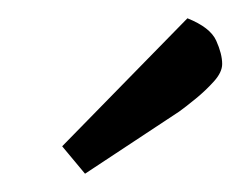

<svg xmlns="http://www.w3.org/2000/svg" viewBox="-20 -751 263 210"><path d="M73 -561 48 -591 185 -731Q210 -721 216.5 -706.5Q223 -692 223 -681Q223 -672 214 -662Q205 -652 194 -643Q183 -634 176 -629Z"/></svg>

Font: Faustina Light Light
Style: Italic
Weight: 300
Italic angle: -8°
Version: Version 1.200